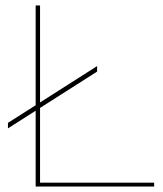

<svg xmlns="http://www.w3.org/2000/svg" viewBox="-20 -680 594 700"><path d="M334 -439V-419L9 -212V-232ZM126 -14H542V0H110V-660H126Z"/></svg>

Font: Work Sans Thin
Style: Regular
Weight: 250
Designer: Wei Huang
Foundry: Wei Huang
Version: Version 2.012